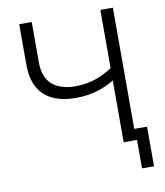

<svg xmlns="http://www.w3.org/2000/svg" viewBox="-95 -805 891 1039"><g transform="rotate(-10 351.0 -286.0)"><path d="M315.9 -281.2Q241.7 -281.2 189.2 -305.4Q136.7 -329.6 109.1 -379.4Q81.5 -429.2 81.5 -505.9V-727.5H150.4V-506.3Q150.4 -421.9 197 -382.8Q243.7 -343.8 323.7 -343.8Q388.7 -343.8 444.8 -365Q501 -386.2 549.3 -423.8V-354Q502 -320.8 444.1 -301Q386.2 -281.2 315.9 -281.2ZM527.3 0V-727.5H596.2V0ZM600.6 156.2V0H558.6V-61.5H666.5V156.2Z"/></g></svg>

Font: Inter 16pt Light
Style: Regular
Weight: 300
Version: Version 4.001;git-66647c0bb